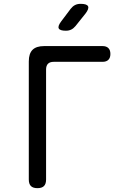

<svg xmlns="http://www.w3.org/2000/svg" viewBox="-20 -970 640 1000"><path d="M175 10Q152 10 141 -1Q130 -12 130 -35V-650Q130 -691 149.5 -710.5Q169 -730 210 -730H514Q534 -730 544.5 -719.5Q555 -709 555 -689Q555 -669 544.5 -658.5Q534 -648 514 -648H260Q240 -648 230 -638Q220 -628 220 -608V-35Q220 -12 209 -1Q198 10 175 10ZM323 -810Q292 -810 286 -822Q280 -834 299 -859L348 -924Q358 -937 370.5 -943.5Q383 -950 400 -950Q432 -950 438.5 -937.5Q445 -925 425 -899L373 -834Q363 -822 351 -816Q339 -810 323 -810Z"/></svg>

Font: Maple Mono Normal
Style: Regular
Weight: 400
Monospace: yes
Designer: subframe7536
Version: Version 7.000